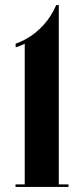

<svg xmlns="http://www.w3.org/2000/svg" viewBox="-20 -741 332 761"><path d="M41.5 0V-10H78V-568Q74.5 -565.5 63 -560.8Q51.5 -556 42 -553.5V-568Q65.5 -575.5 95 -593.5Q124.5 -611.5 153.2 -642.8Q182 -674 203 -721H213V-10H251.5V0Z"/></svg>

Font: Imbue 100pt ExtraBold
Style: Regular
Weight: 800
Designer: Tyler Finck
Foundry: Etcetera Type Company
Version: Version 1.102; ttfautohint (v1.8.3)